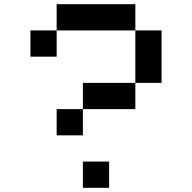

<svg xmlns="http://www.w3.org/2000/svg" viewBox="-20 -895 915 915"><path d="M250 -875H625V-750H250ZM625 -750H750V-500H625ZM625 -500V-375H375V-500ZM375 -375V-250H250V-375ZM250 -750V-625H125V-750ZM375 -125H500V0H375Z"/></svg>

Font: Dogica Pixel
Style: Regular
Weight: 400
Designer: Roberto Mocci
Version: Version 001.000